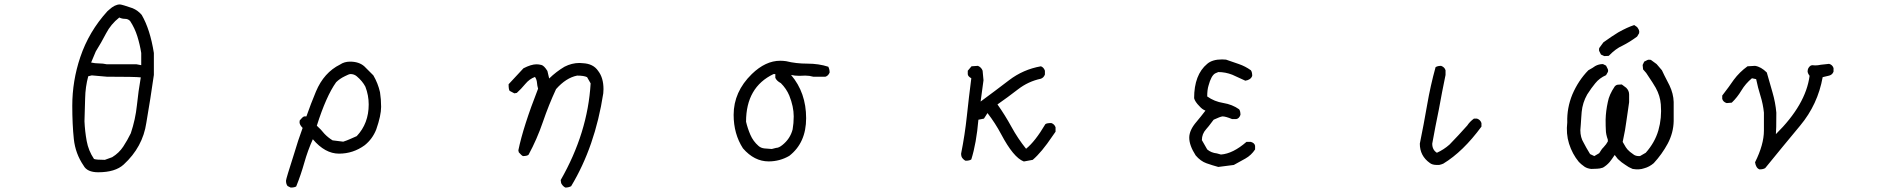

<svg xmlns="http://www.w3.org/2000/svg" viewBox="-20 -731 8540 866"><path d="M617 -437V-492Q611 -530 599.5 -567Q588 -604 567 -636Q558 -646 544 -646Q530 -646 518 -652Q480 -622 458.5 -580.5Q437 -539 412 -499L391 -449Q409 -445 426.5 -445Q444 -445 462 -441H596ZM453 -10 486 -22Q517 -41 536 -70Q555 -99 570 -130Q591 -193 597.5 -256Q604 -319 615 -382Q590 -385 462 -385L394 -391L378 -387Q365 -339 364 -287.5Q363 -236 361 -184Q363 -139 371 -95Q379 -51 404 -14Q414 -10 453 -10ZM423 46Q373 46 357 16Q320 -38 313 -104Q306 -170 306 -254Q306 -366 342 -473Q381 -589 465 -681L472 -687Q498 -711 521 -711Q532 -710 578 -694Q602 -684 619 -664Q657 -599 674 -492V-393Q659 -287 640 -177Q624 -68 538 11Q500 46 423 46Z M1528 -92Q1544 -97 1559.5 -104Q1575 -111 1589 -117Q1643 -174 1643 -260Q1643 -301 1628 -340Q1615 -365 1589 -387Q1577 -397 1561 -397Q1554 -397 1535 -387Q1512 -376 1496 -360Q1451 -297 1409 -164Q1428 -147 1443 -128Q1459 -111 1480 -98ZM1291 115 1277 108Q1270 99 1270 84Q1270 76 1307 -39Q1324 -97 1345 -154Q1331 -168 1331 -180L1332 -188Q1345 -204 1352 -206H1362Q1382 -263 1405 -318Q1441 -404 1514 -440Q1533 -453 1559 -453Q1599 -453 1623 -432L1664 -391Q1685 -355 1694 -315Q1699 -283 1699 -249Q1699 -210 1677 -147Q1660 -104 1625 -76Q1573 -38 1509 -38Q1446 -38 1391 -103Q1368 -52 1352.5 3Q1337 58 1316 110Q1308 115 1291 115Z M2530 115Q2518 109 2511 95L2509 81Q2631 -132 2644 -355L2628 -383Q2614 -390 2583 -390Q2533 -380 2488 -329Q2455 -258 2428.5 -180.5Q2402 -103 2364 -33Q2357 -27 2339 -27Q2333 -29 2320 -44L2318 -53Q2340 -160 2407 -331Q2403 -344 2402 -358Q2401 -372 2393 -384Q2368 -375 2349 -352Q2330 -329 2311 -312L2300 -310L2279 -321Q2274 -326 2274 -351L2341 -423Q2376 -441 2400 -441Q2410 -441 2422 -438Q2434 -435 2449 -411L2457 -377Q2489 -408 2526 -430Q2559 -447 2594 -447L2608 -446Q2656 -444 2678 -411Q2702 -380 2702 -329L2701 -310Q2664 -70 2556 109Q2544 115 2530 115Z M3461 -59 3481 -64Q3493 -64 3509 -77Q3544 -105 3555 -147Q3560 -175 3560 -206Q3560 -250 3540 -300Q3527 -331 3502 -356Q3483 -366 3477 -380V-397H3469Q3345 -338 3345 -182Q3352 -152 3364.5 -123Q3377 -94 3401 -73Q3412 -63 3428.5 -61.5Q3445 -60 3461 -59ZM3447 -3Q3382 -3 3331 -62Q3289 -127 3289 -213Q3289 -317 3371 -397Q3433 -457 3499 -457Q3512 -457 3526 -455Q3570 -444 3621.5 -444Q3673 -444 3716 -430Q3722 -418 3722 -404Q3716 -389 3703 -385H3648Q3631 -390 3612 -390L3585 -389Q3565 -389 3548 -393Q3616 -313 3616 -198Q3616 -87 3540 -28Q3497 -3 3447 -3Z M4600 -3H4597Q4551 -21 4496 -125Q4469 -176 4434 -221L4418 -196L4393 -191Q4384 -85 4361 -12Q4353 -6 4335 -6Q4330 -8 4324 -14Q4318 -20 4316.5 -26Q4315 -32 4315 -38Q4332 -123 4341 -208Q4350 -293 4361 -378Q4345 -387 4345 -397V-412L4362 -432L4391 -434Q4407 -427 4412 -412L4416 -369L4403 -273Q4467 -320 4531 -369Q4595 -418 4675 -432Q4688 -427 4693 -412V-395Q4688 -381 4675 -376Q4618 -364 4571.5 -328Q4525 -292 4479 -260Q4513 -212 4542 -159Q4571 -106 4608 -60Q4649 -93 4695 -171Q4701 -176 4722 -176Q4736 -171 4741 -157V-137L4727 -117Q4678 -44 4638 -10Z M5475 22Q5449 15 5422 5.5Q5395 -4 5373 -30Q5344 -75 5344 -110Q5344 -144 5377 -182Q5398 -207 5417 -232Q5402 -238 5390 -252Q5370 -272 5366 -288Q5366 -394 5425 -443Q5448 -463 5492 -463L5510 -462Q5539 -452 5568 -442Q5597 -432 5622 -414Q5628 -406 5628 -389Q5622 -371 5597 -367L5538 -394Q5507 -406 5475 -406Q5469 -404 5461 -400Q5443 -390 5431 -345Q5425 -326 5425 -296Q5457 -273 5497.5 -266.5Q5538 -260 5569 -238Q5575 -230 5575 -213Q5569 -196 5556 -194H5537Q5508 -206 5494 -206Q5484 -205 5454 -191Q5428 -156 5420 -148Q5401 -127 5401 -99L5425 -57Q5442 -42 5469 -39L5487 -34Q5541 -38 5602 -91H5622Q5639 -86 5641 -73V-57Q5624 -31 5597.5 -16Q5571 -1 5545 13Z M6471 13H6461Q6440 13 6429 4Q6384 -28 6384 -83Q6402 -171 6417 -258Q6432 -345 6455 -428Q6464 -434 6480 -434Q6496 -428 6500 -414V-393Q6484 -316 6470 -238Q6454 -161 6440 -83Q6440 -55 6461 -42Q6492 -56 6518 -79Q6559 -121 6598 -165Q6609 -182 6628 -196H6642Q6657 -191 6662 -176V-160Q6579 -47 6490 7Q6481 11 6471 13Z M7157 31Q7139 29 7127 21Q7110 9 7101 -1Q7072 -36 7057 -83Q7043 -128 7049 -179Q7047 -244 7072 -305Q7099 -368 7144 -414Q7166 -426 7175 -433Q7191 -442 7210 -442L7224 -435Q7228 -428 7231 -421Q7235 -413 7232 -406L7224 -392Q7194 -379 7175 -355Q7159 -336 7139 -305Q7118 -268 7114 -226Q7113 -213 7112 -199.5Q7111 -186 7110 -169Q7109 -152 7108 -144Q7108 -111 7123 -87Q7133 -67 7152 -36L7171 -27L7193 -40Q7205 -60 7212 -66Q7226 -81 7232 -93V-101Q7223 -126 7223 -145Q7222 -159 7222 -192Q7223 -230 7232 -271Q7238 -304 7263 -341Q7269 -348 7277 -349Q7279 -349 7285 -349.5Q7291 -350 7295 -350L7315 -335Q7328 -322 7328 -305V-270Q7326 -254 7321.5 -224.5Q7317 -195 7315 -180Q7312 -152 7299 -91L7313 -67Q7319 -57 7332 -46Q7350 -33 7351 -32Q7362 -26 7377 -27L7403 -42Q7444 -88 7460 -143Q7476 -199 7471 -260Q7468 -299 7448 -335Q7440 -350 7405 -402L7391 -418L7389 -438L7396 -453L7410 -460Q7416 -463 7426 -461L7452 -442L7476 -414Q7481 -402 7510 -346Q7528 -308 7529 -271V-185Q7528 -132 7502 -83Q7476 -35 7439 5Q7419 22 7396 28Q7374 36 7344 31Q7326 24 7310 12Q7295 3 7277 -14L7263 -32Q7249 -11 7240 0Q7227 15 7210 25Q7195 30 7184 30Q7175 31 7157 31ZM7216 -478 7201 -485 7194 -499Q7191 -504 7193 -514L7212 -540Q7251 -568 7279 -585Q7320 -608 7351 -618L7364 -609Q7366 -607 7368.5 -602.5Q7371 -598 7372 -596Q7375 -589 7373 -581L7364 -566Q7330 -541 7298 -525Q7268 -512 7236 -479Z M7916 33Q7900 27 7896 1Q7936 -79 7936 -142V-223Q7932 -262 7920.5 -298.5Q7909 -335 7901 -374L7882 -378Q7853 -354 7834.5 -323Q7816 -292 7791 -268L7768 -266Q7752 -271 7748 -285V-300Q7779 -340 7800 -371Q7826 -406 7862 -432L7896 -434Q7923 -430 7949 -404Q7961 -361 7974.5 -315Q7988 -269 7992 -223Q7992 -142 7990 -126Q8125 -259 8142 -389Q8133 -401 8133 -410Q8133 -414 8134.5 -419Q8136 -424 8141 -430Q8146 -436 8153 -437L8167 -436Q8180 -436 8193 -439L8230 -443Q8245 -439 8250 -424V-408Q8245 -394 8230.5 -390Q8216 -386 8201 -383Q8179 -260 8099.5 -164.5Q8020 -69 7942 27Q7933 33 7916 33Z"/></svg>

Font: Yozai
Style: Regular
Weight: 400
Designer: LXGW / Y.OzVox
Foundry: LXGW / Y.OzVox
Version: Version 0.861;October 22, 2024